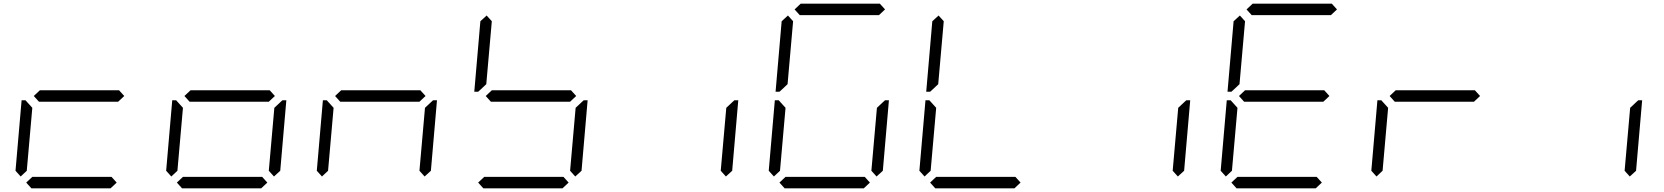

<svg xmlns="http://www.w3.org/2000/svg" viewBox="-20 -1020 9016 1040"><path d="M92 -64 64 -95 97 -477H118L127 -467L155 -436L125 -95ZM163 -500 196 -531H625L653 -500L620 -469H191ZM612 -31 579 0H150L122 -31L155 -62H584Z M908 -64 880 -95 913 -477H934L943 -467L971 -436L941 -95ZM979 -500 1012 -531H1441L1469 -500L1436 -469H1007ZM1499 -467 1510 -477H1531L1498 -95L1464 -64L1436 -95L1466 -436ZM1428 -31 1395 0H966L938 -31L971 -62H1400Z M1724 -64 1696 -95 1729 -477H1750L1759 -467L1787 -436L1757 -95ZM1795 -500 1828 -531H2257L2285 -500L2252 -469H1823ZM2315 -467 2326 -477H2347L2314 -95L2280 -64L2252 -95L2282 -436Z M2611 -500 2644 -531H3073L3101 -500L3068 -469H2639ZM2581 -533 2570 -523H2549L2582 -905L2616 -936L2644 -905L2614 -564ZM3131 -467 3142 -477H3163L3130 -95L3096 -64L3068 -95L3098 -436ZM3060 -31 3027 0H2598L2570 -31L2603 -62H3032Z M3947 -467 3958 -477H3979L3946 -95L3912 -64L3884 -95L3914 -436Z M4172 -64 4144 -95 4177 -477H4198L4207 -467L4235 -436L4205 -95ZM4312 -938 4284 -969 4317 -1000H4746L4774 -969L4741 -938ZM4213 -533 4202 -523H4181L4214 -905L4248 -936L4276 -905L4246 -564ZM4763 -467 4774 -477H4795L4762 -95L4728 -64L4700 -95L4730 -436ZM4692 -31 4659 0H4230L4202 -31L4235 -62H4664Z M4988 -64 4960 -95 4993 -477H5014L5023 -467L5051 -436L5021 -95ZM5029 -533 5018 -523H4997L5030 -905L5064 -936L5092 -905L5062 -564ZM5508 -31 5475 0H5046L5018 -31L5051 -62H5480Z M6395 -467 6406 -477H6427L6394 -95L6360 -64L6332 -95L6362 -436Z M6620 -64 6592 -95 6625 -477H6646L6655 -467L6683 -436L6653 -95ZM6691 -500 6724 -531H7153L7181 -500L7148 -469H6719ZM6760 -938 6732 -969 6765 -1000H7194L7222 -969L7189 -938ZM6661 -533 6650 -523H6629L6662 -905L6696 -936L6724 -905L6694 -564ZM7140 -31 7107 0H6678L6650 -31L6683 -62H7112Z M7436 -64 7408 -95 7441 -477H7462L7471 -467L7499 -436L7469 -95ZM7507 -500 7540 -531H7969L7997 -500L7964 -469H7535Z M8843 -467 8854 -477H8875L8842 -95L8808 -64L8780 -95L8810 -436Z"/></svg>

Font: DSEG7 Classic Mini
Style: Light Italic
Weight: 300
Italic angle: -5°
Designer: Keshikan(Twitter:@keshinomi_88pro)
Version: Version 0.46